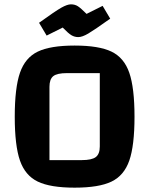

<svg xmlns="http://www.w3.org/2000/svg" viewBox="-20 -850 688 885"><path d="M324 -640Q436 -640 494 -612Q552 -584 576 -514.5Q600 -445 600 -312Q600 -179 576 -110Q552 -41 494 -13Q436 15 324 15Q212 15 154 -13Q96 -41 72 -110Q48 -179 48 -312Q48 -445 72 -514.5Q96 -584 154 -612Q212 -640 324 -640ZM357 -112Q403 -112 421.5 -126Q440 -140 440 -175V-513H289Q243 -513 225.5 -499Q208 -485 208 -450V-112ZM269 -723 195 -686 160 -745Q235 -799 262.5 -814.5Q290 -830 307 -830Q325 -830 338.5 -821.5Q352 -813 379 -786L453 -823L488 -764Q415 -712 387 -695.5Q359 -679 341 -679Q324 -679 309.5 -687.5Q295 -696 269 -723Z"/></svg>

Font: Changa SemiBold
Style: Regular
Weight: 600
Designer: Eduardo Rodriguez Tunni
Foundry: Eduardo Rodriguez Tunni
Version: Version 2.002; ttfautohint (v1.5) -l 8 -r 50 -G 150 -x 14 -H